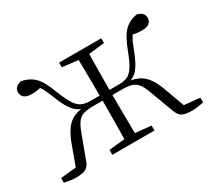

<svg xmlns="http://www.w3.org/2000/svg" viewBox="-106 -715 1016 916"><g transform="rotate(-30 402.0 -257.0)"><path d="M19 0V-26L137 -38L97 -14L147 -151Q164 -193 182.5 -217Q201 -241 227 -252.5Q253 -264 292 -267L288 -257Q250 -265 226.5 -292.5Q203 -320 180 -381Q165 -420 152.5 -440Q140 -460 121 -479L167 -453Q151 -449 135.5 -446Q120 -443 98 -443Q72 -443 58.5 -453.5Q45 -464 45 -483Q45 -513 83 -522Q125 -515 153 -488Q181 -461 206 -392Q225 -344 241 -318.5Q257 -293 276.5 -284Q296 -275 323 -275H402V-247H324Q292 -247 272 -241.5Q252 -236 238.5 -219.5Q225 -203 212 -169L164 -40Q155 -12 138 -2Q121 8 80 8Q66 8 50.5 5.5Q35 3 19 0ZM786 0Q770 3 754.5 5.5Q739 8 725 8Q683 8 666.5 -2Q650 -12 640 -40L592 -169Q580 -203 566 -219.5Q552 -236 532.5 -241.5Q513 -247 481 -247H402V-275H482Q510 -275 529 -284Q548 -293 564 -318.5Q580 -344 598 -392Q624 -461 651.5 -488Q679 -515 721 -522Q759 -513 759 -482Q759 -463 745.5 -453Q732 -443 706 -443Q684 -443 669 -446Q654 -449 639 -453L683 -479Q664 -460 651.5 -440Q639 -420 625 -381Q602 -320 579 -292.5Q556 -265 516 -257L512 -267Q551 -264 577 -252.5Q603 -241 622 -217Q641 -193 657 -151L707 -14L668 -38L786 -26ZM372 0Q373 -24 373.5 -65.5Q374 -107 374.5 -156.5Q375 -206 375 -253V-270Q375 -310 374.5 -356Q374 -402 373.5 -443Q373 -484 372 -508H432Q431 -484 430.5 -443Q430 -402 429.5 -356Q429 -310 429 -270V-253Q429 -206 429.5 -156.5Q430 -107 430.5 -65.5Q431 -24 432 0ZM286 0V-27L393 -38H413L518 -27V0ZM286 -482V-508H518V-482L413 -470H393Z"/></g></svg>

Font: Noto Serif SC ExtraLight
Style: Regular
Weight: 200
Designer: Ryoko NISHIZUKA 西塚涼子 (kana & ideographs); Frank Grießhammer (Latin, Greek & Cyrillic); Wenlong ZHANG 张文龙 (bopomofo); San
Foundry: Adobe
Version: Version 2.002-H1;hotconv 1.1.0;makeotfexe 2.6.0